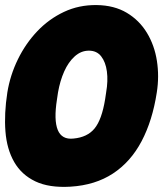

<svg xmlns="http://www.w3.org/2000/svg" viewBox="-37 -712 644 758"><path d="M582 -347Q565 -236 522 -154.5Q479 -73 409 -27Q339 19 241 25Q157 30 102.5 4Q48 -22 19 -72.5Q-10 -123 -15.5 -193Q-21 -263 -8 -347Q3 -415 33.5 -477.5Q64 -540 110 -588.5Q156 -637 215.5 -665Q275 -693 345 -692Q414 -691 463.5 -661.5Q513 -632 543 -582.5Q573 -533 582.5 -471.5Q592 -410 582 -347ZM188 -320Q175 -238 191 -199Q207 -160 253 -165Q308 -170 336.5 -205Q365 -240 378 -320L382 -347Q390 -393 385 -430Q380 -467 362.5 -489.5Q345 -512 314 -512Q283 -512 258 -489.5Q233 -467 216.5 -430Q200 -393 192 -347Z"/></svg>

Font: Winky Sans Black
Style: Italic
Weight: 900
Italic angle: -8.97852°
Designer: Simon Atzbach
Foundry: typofactur
Version: Version 1.205